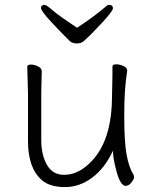

<svg xmlns="http://www.w3.org/2000/svg" viewBox="-20 -746 630 782"><path d="M294 -633Q363 -678 413 -721Q418 -726 425 -726Q440 -726 440 -712Q440 -702 400 -658Q360 -614 324 -581Q312 -569 293.5 -569Q275 -569 265 -578Q236 -606 191.5 -653.5Q147 -701 147 -713.5Q147 -726 162 -726Q169 -726 195 -703.5Q221 -681 294 -633ZM150 -456 148 -368V-175Q148 -116 171 -75Q194 -34 241 -34Q288 -34 330 -68Q433 -151 436 -342Q438 -418 438 -442V-475Q438 -484 453 -484Q468 -484 483 -477Q498 -470 498 -459V-457Q486 -385 486 -277Q486 -169 495.5 -116.5Q505 -64 524 -34Q526 -30 526 -23.5Q526 -17 515.5 -3Q505 11 492 11Q471 11 455.5 -44.5Q440 -100 440 -132Q407 -61 355.5 -22.5Q304 16 244.5 16Q185 16 152 -11Q94 -60 94 -171V-368L91 -474Q91 -483 105.5 -483Q120 -483 135 -475.5Q150 -468 150 -456Z"/></svg>

Font: ToneOZ-Pinyin-WenKai-Light
Style: Light
Weight: 300
Designer: Fontworks Inc.
Foundry: ToneOZ
Version: Version 0.240331